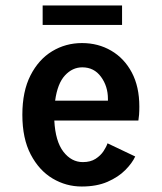

<svg xmlns="http://www.w3.org/2000/svg" viewBox="-20 -669 590 700"><path d="M278 11Q221 11 171.8 -18.2Q122.5 -47.5 92 -105.8Q61.5 -164 61.5 -250.5Q61.5 -336 91.2 -394.2Q121 -452.5 170.2 -482.2Q219.5 -512 279 -512Q338 -512 385.5 -484.2Q433 -456.5 460.5 -404.8Q488 -353 488 -280.5Q488 -263.5 487 -250.5Q486 -237.5 484.5 -229.5H178Q182 -153.5 211.2 -115.8Q240.5 -78 282 -78Q310 -78 328.5 -90Q347 -102 357.5 -118Q368 -134 372 -146.5L473 -98.5Q462 -74.5 436.8 -49Q411.5 -23.5 372 -6.2Q332.5 11 278 11ZM280 -423.5Q244 -423.5 216.8 -394Q189.5 -364.5 181 -302H373.5V-308.5Q373.5 -354.5 348.2 -389Q323 -423.5 280 -423.5ZM135.5 -578V-649H425V-578Z"/></svg>

Font: Trispace SemiCondensed Medium
Style: Regular
Weight: 500
Width: 4
Designer: Tyler Finck
Foundry: Etcetera Type Company
Version: Version 1.210; ttfautohint (v1.8.3)